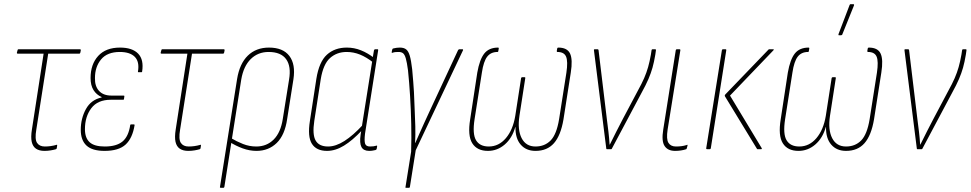

<svg xmlns="http://www.w3.org/2000/svg" viewBox="-20 -715 4651 920"><path d="M193 8Q168 8 152.5 -2.5Q137 -13 132 -35.5Q127 -58 133 -95L189 -458H65Q60 -458 61 -463L64 -474Q65 -479 68 -479H363Q368 -479 367 -473L365 -463Q364 -458 360 -458H211L154 -94Q146 -48 157.5 -30.5Q169 -13 195 -13Q209 -13 223 -15Q237 -17 251 -21Q254 -23 254 -18L252 -5Q252 -2 248 0Q238 3 223.5 5.5Q209 8 193 8Z M481 8Q422 8 394.5 -17.5Q367 -43 367 -93Q367 -147 391.5 -192Q416 -237 467 -248V-250Q442 -261 428 -283.5Q414 -306 414 -341Q414 -407 450.5 -447Q487 -487 555 -487Q614 -487 642 -458Q670 -429 661 -372Q661 -369 658 -369H643Q640 -369 641 -372Q649 -419 626 -442.5Q603 -466 554 -466Q494 -466 464.5 -430.5Q435 -395 435 -341Q434 -302 454.5 -279.5Q475 -257 514 -257H573Q576 -257 576 -254L574 -240Q574 -237 570 -237H511Q448 -237 417.5 -196.5Q387 -156 387 -96Q387 -54 409.5 -33.5Q432 -13 482 -13Q538 -13 567 -37Q596 -61 604 -116Q605 -119 608 -119H621Q625 -119 625 -116Q615 -53 582 -22.5Q549 8 481 8Z M882 8Q857 8 841.5 -2.5Q826 -13 821 -35.5Q816 -58 822 -95L878 -458H754Q749 -458 750 -463L753 -474Q754 -479 757 -479H1052Q1057 -479 1056 -473L1054 -463Q1053 -458 1049 -458H900L843 -94Q835 -48 846.5 -30.5Q858 -13 884 -13Q898 -13 912 -15Q926 -17 940 -21Q943 -23 943 -18L941 -5Q941 -2 937 0Q927 3 912.5 5.5Q898 8 882 8Z M1038 185Q1033 185 1034 181L1116 -336Q1128 -410 1167.5 -448.5Q1207 -487 1269 -487Q1336 -487 1366.5 -447Q1397 -407 1386 -335L1356 -145Q1345 -68 1306 -30Q1267 8 1209 8Q1176 8 1143 -4Q1110 -16 1080 -35L1084 -55Q1114 -37 1144.5 -25Q1175 -13 1208 -13Q1258 -13 1291.5 -46.5Q1325 -80 1335 -145L1365 -333Q1376 -397 1351 -431.5Q1326 -466 1267 -466Q1216 -466 1181.5 -432Q1147 -398 1136 -334L1055 181Q1054 185 1050 185Z M1547 8Q1496 8 1474.5 -26Q1453 -60 1465 -136L1496 -338Q1509 -419 1546.5 -453Q1584 -487 1642 -487Q1677 -487 1709.5 -474Q1742 -461 1773 -437L1769 -415Q1736 -441 1705 -453.5Q1674 -466 1641 -466Q1594 -466 1561.5 -437Q1529 -408 1517 -336L1486 -136Q1476 -70 1492.5 -41.5Q1509 -13 1552 -13Q1589 -13 1630.5 -39.5Q1672 -66 1718 -116L1715 -91Q1669 -42 1628 -17Q1587 8 1547 8ZM1749 8Q1722 8 1712 -10.5Q1702 -29 1708 -70L1712 -95L1713 -103L1764 -425L1765 -433L1772 -474Q1774 -479 1777 -479H1789Q1793 -479 1792 -474L1729 -74Q1725 -40 1729.5 -26.5Q1734 -13 1753 -13Q1762 -13 1769.5 -14Q1777 -15 1784 -17Q1788 -19 1787 -13L1785 -2Q1784 3 1779 4Q1774 5 1766.5 6.5Q1759 8 1749 8Z M1927 185Q1925 185 1923.5 184.5Q1922 184 1923 181L1950 12Q1952 -53 1950.5 -121Q1949 -189 1945 -254.5Q1941 -320 1935 -378Q1930 -416 1924.5 -435Q1919 -454 1911 -460Q1903 -466 1890 -466Q1883 -466 1875.5 -465.5Q1868 -465 1860 -462Q1856 -460 1857 -466L1859 -476Q1860 -482 1865 -483Q1873 -485 1880.5 -486Q1888 -487 1896 -487Q1915 -487 1926 -478.5Q1937 -470 1943.5 -448Q1950 -426 1955 -383Q1961 -318 1963.5 -274Q1966 -230 1967 -189Q1969 -150 1970 -110Q1971 -70 1969 -30H1970Q1980 -53 1990.5 -76.5Q2001 -100 2013 -126.5Q2025 -153 2039 -183L2175 -475Q2178 -479 2181 -479H2195Q2198 -479 2198.5 -478Q2199 -477 2199 -475L1972 5L1944 181Q1943 185 1940 185Z M2318 8Q2266 8 2243 -28.5Q2220 -65 2233 -144L2267 -367Q2278 -430 2300.5 -458.5Q2323 -487 2367 -487Q2370 -487 2370 -483L2368 -472Q2368 -466 2364 -466Q2332 -466 2314.5 -443.5Q2297 -421 2289 -367L2254 -144Q2243 -73 2261 -43Q2279 -13 2322 -13Q2370 -13 2404 -53Q2438 -93 2449 -160L2477 -341Q2478 -345 2482 -345H2494Q2498 -345 2497 -341L2469 -160Q2459 -93 2479.5 -53Q2500 -13 2546 -13Q2590 -13 2618.5 -42Q2647 -71 2659 -144L2694 -367Q2702 -421 2692.5 -443.5Q2683 -466 2651 -466Q2647 -466 2648 -472L2650 -483Q2651 -487 2655 -487Q2698 -487 2711.5 -458.5Q2725 -430 2715 -367L2680 -143Q2667 -66 2634.5 -29Q2602 8 2546 8Q2501 8 2475 -22Q2449 -52 2450 -106H2449Q2434 -53 2398.5 -22.5Q2363 8 2318 8Z M2888 0Q2885 0 2885 -4L2826 -474Q2825 -479 2830 -479H2844Q2847 -479 2848 -475L2888 -143Q2892 -112 2895.5 -83Q2899 -54 2901 -22H2902Q2918 -55 2933.5 -85Q2949 -115 2965 -146L3035 -278Q3055 -314 3066.5 -340.5Q3078 -367 3085.5 -393.5Q3093 -420 3099 -454L3102 -474Q3103 -479 3106 -479H3119Q3124 -479 3123 -474L3120 -453Q3114 -417 3106.5 -390.5Q3099 -364 3087 -336Q3075 -308 3054 -270L2912 -3Q2911 0 2908 0Z M3215 8Q3180 8 3164.5 -15.5Q3149 -39 3158 -94L3218 -474Q3219 -479 3224 -479H3235Q3241 -479 3240 -474L3179 -94Q3172 -48 3183 -30.5Q3194 -13 3219 -13Q3232 -13 3244.5 -14.5Q3257 -16 3270 -20Q3276 -24 3274 -16L3271 -5Q3270 -1 3268 0Q3256 4 3242.5 6Q3229 8 3215 8Z M3610 0Q3608 0 3607 -2L3454 -253Q3451 -258 3456 -263L3661 -476Q3663 -479 3666 -479H3685Q3690 -479 3686 -474L3478 -257L3630 -5Q3631 -3 3630 -1.5Q3629 0 3627 0ZM3369 0Q3363 0 3364 -5L3439 -474Q3440 -479 3445 -479H3456Q3461 -479 3460 -474L3386 -5Q3385 0 3380 0Z M3806 8Q3754 8 3731 -28.5Q3708 -65 3721 -144L3755 -367Q3766 -430 3788.5 -458.5Q3811 -487 3855 -487Q3858 -487 3858 -483L3856 -472Q3856 -466 3852 -466Q3820 -466 3802.5 -443.5Q3785 -421 3777 -367L3742 -144Q3731 -73 3749 -43Q3767 -13 3810 -13Q3858 -13 3892 -53Q3926 -93 3937 -160L3965 -341Q3966 -345 3970 -345H3982Q3986 -345 3985 -341L3957 -160Q3947 -93 3967.5 -53Q3988 -13 4034 -13Q4078 -13 4106.5 -42Q4135 -71 4147 -144L4182 -367Q4190 -421 4180.5 -443.5Q4171 -466 4139 -466Q4135 -466 4136 -472L4138 -483Q4139 -487 4143 -487Q4186 -487 4199.5 -458.5Q4213 -430 4203 -367L4168 -143Q4155 -66 4122.5 -29Q4090 8 4034 8Q3989 8 3963 -22Q3937 -52 3938 -106H3937Q3922 -53 3886.5 -22.5Q3851 8 3806 8ZM4000 -546Q3998 -546 3997.5 -547.5Q3997 -549 3998 -552L4051 -691Q4052 -693 4053 -694Q4054 -695 4057 -695H4069Q4071 -695 4072 -693.5Q4073 -692 4072 -689L4016 -550Q4015 -546 4009 -546Z M4376 0Q4373 0 4373 -4L4314 -474Q4313 -479 4318 -479H4332Q4335 -479 4336 -475L4376 -143Q4380 -112 4383.5 -83Q4387 -54 4389 -22H4390Q4406 -55 4421.5 -85Q4437 -115 4453 -146L4523 -278Q4543 -314 4554.5 -340.5Q4566 -367 4573.5 -393.5Q4581 -420 4587 -454L4590 -474Q4591 -479 4594 -479H4607Q4612 -479 4611 -474L4608 -453Q4602 -417 4594.5 -390.5Q4587 -364 4575 -336Q4563 -308 4542 -270L4400 -3Q4399 0 4396 0Z"/></svg>

Font: Sofia Sans Condensed Thin
Style: Italic
Weight: 250
Italic angle: -9°
Version: Version 4.100